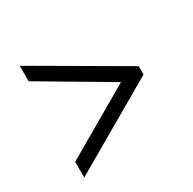

<svg xmlns="http://www.w3.org/2000/svg" viewBox="-118 -728 745 741"><g transform="rotate(-30 255.0 -358.0)"><path d="M56 -109 453 -339V-376L56 -607V-538L363 -357L56 -179Z"/></g></svg>

Font: Noto Serif Tamil SemiCondensed Medium
Style: Regular
Weight: 500
Width: 4
Designer: Indian Type Foundry, Tom Grace, and the Monotype Design Team
Foundry: Monotype Imaging Inc.
Version: Version 2.004